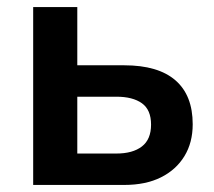

<svg xmlns="http://www.w3.org/2000/svg" viewBox="-20 -524 605 544"><path d="M74 0V-504H199V-339H332Q428 -339 477 -296.5Q526 -254 526 -172Q526 -120 502.5 -81.5Q479 -43 436 -21.5Q393 0 332 0ZM199 -89H310Q356 -89 382 -109Q408 -129 408 -171Q408 -213 382 -231.5Q356 -250 310 -250H199Z"/></svg>

Font: Nunitoga
Style: Bold
Weight: 700
Designer: Vernon Adams
Foundry: Vernon Adams
Version: Version 1.0